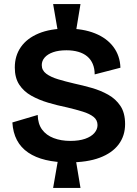

<svg xmlns="http://www.w3.org/2000/svg" viewBox="-20 -802 676 947"><path d="M266 -643 242 -782H377L354 -643ZM242 125 266 -13H354L377 125ZM319 -1Q256 -1 205.5 -13Q155 -25 119 -49.5Q83 -74 63.5 -111Q44 -148 41 -198L166 -235Q167 -191 187.5 -163Q208 -135 244.5 -121Q281 -107 327 -107Q370 -107 400 -117.5Q430 -128 445.5 -146Q461 -164 461 -185Q461 -210 441.5 -225.5Q422 -241 388 -251.5Q354 -262 312 -272Q263 -282 217.5 -295.5Q172 -309 134.5 -330Q97 -351 75 -384.5Q53 -418 53 -469Q53 -527 83 -570Q113 -613 170.5 -637Q228 -661 310 -661Q390 -661 448.5 -637.5Q507 -614 539.5 -570.5Q572 -527 574 -468L447 -435Q447 -464 437.5 -486.5Q428 -509 410 -524Q392 -539 366 -546.5Q340 -554 308 -554Q269 -554 242 -544.5Q215 -535 200.5 -518.5Q186 -502 186 -481Q186 -455 208 -438.5Q230 -422 266.5 -411Q303 -400 346 -390Q388 -381 432 -368.5Q476 -356 513.5 -335Q551 -314 574 -279.5Q597 -245 597 -190Q597 -132 565 -89.5Q533 -47 471.5 -24Q410 -1 319 -1Z"/></svg>

Font: Bricolage Grotesque 48pt Condensed ExtraBold
Style: Bold
Weight: 700
Version: Version 1.000;gftools[0.9.30]